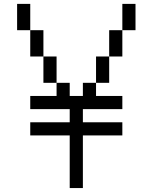

<svg xmlns="http://www.w3.org/2000/svg" viewBox="-20 -953 773 973"><path d="M600 -800V-933.3H666.7V-800ZM600 -333.3V-266.7H400V0H333.3V-266.7H133.3V-333.3H333.3V-400H133.3V-466.7H266.7V-533.3H333.3V-466.7H400V-533.3H466.7V-466.7H600V-400H400V-333.3ZM600 -666.7H533.3V-800H600ZM133.3 -666.7V-800H200V-666.7ZM133.3 -800H66.7V-933.3H133.3ZM266.7 -533.3H200V-666.7H266.7ZM533.3 -666.7V-533.3H466.7V-666.7Z"/></svg>

Font: Galmuri14 Regular
Style: Regular
Weight: 400
Designer: Lee Minseo (quiple)
Version: Version 2.399;hotconv 1.1.1;makeotfexe 2.6.0 DEVELOPMENT